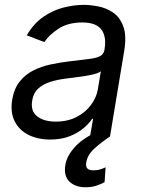

<svg xmlns="http://www.w3.org/2000/svg" viewBox="-20 -573 604 806"><path d="M190.3 12.8Q138.5 12.8 99.4 -6.9Q60.4 -26.6 41.5 -64.1Q22.7 -101.6 31.2 -154.8Q39.4 -201.7 62.9 -231Q86.3 -260.3 119.9 -277.2Q153.4 -294 192.3 -302.4Q231.2 -310.7 269.9 -315.3Q320.3 -321.7 351.9 -325.3Q383.5 -328.8 399.5 -337Q415.5 -345.2 419 -365.1V-367.9Q427.6 -420.1 405.2 -449.4Q382.8 -478.7 325.3 -478.7Q265.6 -478.7 225.5 -452.4Q185.4 -426.1 166.2 -396.3L92.3 -424.7Q121.4 -474.4 161.9 -502.3Q202.4 -530.2 246.8 -541.4Q291.2 -552.6 332.4 -552.6Q358.7 -552.6 391.7 -546.3Q424.7 -540.1 453.7 -521Q482.6 -501.8 497.3 -463.1Q512.1 -424.4 501.4 -359.4L441.8 0H358L370.7 -73.9H366.5Q355.1 -56.1 331.9 -35.9Q308.6 -15.6 273.3 -1.4Q237.9 12.8 190.3 12.8ZM214.5 -62.5Q264.2 -62.5 301.7 -82Q339.1 -101.6 362 -132.5Q384.9 -163.4 390.6 -197.4L403.4 -274.1Q397 -267.8 378.2 -262.6Q359.4 -257.5 335.8 -253.7Q312.1 -250 290 -247.3Q267.8 -244.7 254.3 -242.9Q220.9 -238.6 190.9 -229.2Q160.9 -219.8 140.4 -201.2Q120 -182.5 115.1 -150.6Q107.6 -106.9 136 -84.7Q164.4 -62.5 214.5 -62.5ZM339.5 213.1Q295.8 213.1 271.3 189.1Q246.8 165.1 254.3 119.3Q260.7 79.9 297.1 41Q333.5 2.1 409.1 -29.8L441.8 0Q406.6 23.4 377.1 49.7Q347.7 76 342.3 108Q339.1 123.9 345.7 133Q352.3 142 373.6 142Q389.6 142 402.2 137.8Q414.8 133.5 423.3 129.3L419 191.8Q406.2 199.2 385.7 206.1Q365.1 213.1 339.5 213.1Z"/></svg>

Font: Inter UI
Style: Italic
Weight: 400
Italic angle: -9.39999°
Designer: Rasmus Andersson
Foundry: rsms
Version: 3.2;8d6f07862